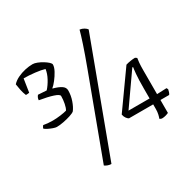

<svg xmlns="http://www.w3.org/2000/svg" viewBox="-179 -941 1235 1223"><g transform="rotate(-30 438.0 -329.5)"><path d="M119 -286Q110 -286 93 -292Q76 -298 60 -306Q44 -314 38 -321Q39 -324 42.5 -330.5Q46 -337 49 -340Q79 -334 118 -334Q144 -334 174 -338Q204 -342 221 -347Q230 -361 235.5 -388.5Q241 -416 241 -443Q241 -456 203 -468.5Q165 -481 104 -491Q104 -508 117 -524L179 -520Q201 -544 219 -577.5Q237 -611 241 -642Q215 -650 172 -655Q129 -660 90 -660L75 -563Q66 -561 50 -561Q41 -582 36 -606Q31 -630 28 -652Q45 -671 72 -684Q99 -697 128.5 -703.5Q158 -710 184 -710Q198 -710 217 -702.5Q236 -695 254 -684Q272 -673 284 -662Q296 -651 296 -643Q296 -624 282 -598Q268 -572 249.5 -548.5Q231 -525 217 -514V-512Q255 -502 276.5 -488Q298 -474 298 -452Q298 -415 285.5 -379Q273 -343 256 -321Q247 -313 222.5 -305Q198 -297 169.5 -291.5Q141 -286 119 -286ZM302 92Q290 92 277 87.5Q264 83 255 76L474 -513Q505 -596 526 -659.5Q547 -723 554 -751Q571 -749 585 -740.5Q599 -732 605 -723ZM726 2Q723 2 718 0Q713 -2 710 -5Q714 -14 718 -31.5Q722 -49 722 -70V-104H544Q536 -108 527.5 -119.5Q519 -131 516 -148L701 -408Q717 -413 736 -416Q755 -419 770 -419L782 -411Q780 -402 778 -379Q776 -356 776 -324V-148L847 -151L853 -140Q852 -133 848.5 -122Q845 -111 840 -105H776V-10Q768 -6 754.5 -2Q741 2 726 2ZM566 -148H721V-220Q721 -289 724.5 -326.5Q728 -364 730 -372L725 -375Z"/></g></svg>

Font: Texturina 72pt ExtraLight
Style: Regular
Weight: 200
Designer: Guillermo Torres Carreño
Foundry: Omnibus-Type
Version: Version 1.002; ttfautohint (v1.8.3)